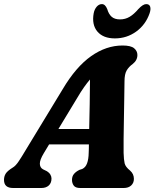

<svg xmlns="http://www.w3.org/2000/svg" viewBox="-46 -940 772 960"><path d="M173 -174Q152.5 -140 153.2 -120.8Q154 -101.5 169 -93.5L187.5 -84.5Q200.5 -76.5 206 -66.8Q211.5 -57 211.5 -47.5Q211.5 -25 197.8 -12.5Q184 0 161 0H19.5Q-26 0 -26 -40.5Q-26 -58 -17.5 -71.8Q-9 -85.5 17.5 -102Q32 -110 48.2 -134.5Q64.5 -159 81.5 -188L268 -495Q334 -606 409.5 -659.2Q485 -712.5 567 -712.5Q608 -712.5 624.5 -698.8Q641 -685 641 -665Q641 -638.5 617.5 -620Q598.5 -606.5 587.5 -588Q576.5 -569.5 576.5 -533Q576 -494 575.2 -443.2Q574.5 -392.5 573.5 -340.5Q572.5 -288.5 572 -244.8Q571.5 -201 572 -176Q573 -141 577.2 -123.2Q581.5 -105.5 604.5 -87Q623.5 -70.5 623.5 -45.5Q623.5 -25.5 610 -12.8Q596.5 0 572.5 0H355Q331.5 0 322.8 -12Q314 -24 314 -40.5Q314 -58.5 323.8 -70.2Q333.5 -82 352 -91L365 -95Q382 -103 389.5 -123.8Q397 -144.5 397.5 -176.5Q398 -185.5 398.2 -196Q398.5 -206.5 398.5 -218H199.5ZM339.5 -449.5 246 -295H400Q401.5 -353.5 402.5 -418.2Q403.5 -483 404 -542.5Q390.5 -527 374.5 -504.5Q358.5 -482 339.5 -449.5ZM554 -843Q580.5 -843 602.2 -856Q624 -869 646 -895Q669 -919.5 685 -919.5Q700.5 -919.5 704.8 -906.8Q709 -894 702 -873.5Q682 -816 634.8 -782Q587.5 -748 528.5 -748Q470 -748 441 -782.2Q412 -816.5 422.5 -874Q426.5 -894 437.8 -906.8Q449 -919.5 463.5 -919.5Q480 -919.5 490 -895Q497.5 -869 512.5 -856Q527.5 -843 554 -843Z"/></svg>

Font: Fraunces 72pt S100
Style: Bold Italic
Weight: 700
Italic angle: -16°
Version: Version 1.000; ttfautohint (v1.8.3)